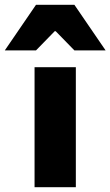

<svg xmlns="http://www.w3.org/2000/svg" viewBox="-86 -780 460 800"><path d="M58 0V-500H230V0ZM-66 -570 64 -760H224L354 -570H224L146 -650H142L64 -570Z"/></svg>

Font: Source Sans 3 Black
Style: Regular
Weight: 900
Designer: Paul D. Hunt
Foundry: Adobe
Version: Version 3.046;hotconv 1.0.118;makeotfexe 2.5.65603